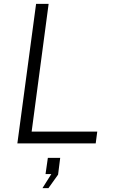

<svg xmlns="http://www.w3.org/2000/svg" viewBox="-20 -743 584 995"><path d="M167 -723 70 0H476L484 -61H144L232 -723ZM200 232H231L281 162L292 75H228L216 159H246Z"/></svg>

Font: United Sans ExtraLight
Style: Italic
Weight: 200
Italic angle: -8°
Designer: Pablo Impallari, Rodrigo Fuenzalida (Modified by Dan O. Williams)
Version: Version 1.000;PS 001.000;hotconv 1.0.88;makeotf.lib2.5.64775